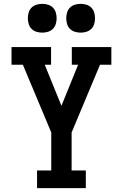

<svg xmlns="http://www.w3.org/2000/svg" viewBox="-20 -980 640 1000"><path d="M173 0V-92H247V-290L99 -643H40V-735H246V-643H213L300 -429L387 -643H354V-735H560V-643H501L353 -290V-92H427V0ZM400 -810Q385 -810 370 -814.5Q355 -819 344.5 -829.5Q334 -840 329.5 -855Q325 -870 325 -885Q325 -900 329.5 -915Q334 -930 344.5 -940.5Q355 -951 370 -955.5Q385 -960 400 -960Q415 -960 430 -955.5Q445 -951 455.5 -940.5Q466 -930 470.5 -915Q475 -900 475 -885Q475 -870 470.5 -855Q466 -840 455.5 -829.5Q445 -819 430 -814.5Q415 -810 400 -810ZM200 -810Q185 -810 170 -814.5Q155 -819 144.5 -829.5Q134 -840 129.5 -855Q125 -870 125 -885Q125 -900 129.5 -915Q134 -930 144.5 -940.5Q155 -951 170 -955.5Q185 -960 200 -960Q215 -960 230 -955.5Q245 -951 255.5 -940.5Q266 -930 270.5 -915Q275 -900 275 -885Q275 -870 270.5 -855Q266 -840 255.5 -829.5Q245 -819 230 -814.5Q215 -810 200 -810Z"/></svg>

Font: Iosevka Slab Semibold Extended
Style: Regular
Weight: 600
Width: 7
Monospace: yes
Designer: Belleve Invis
Foundry: Belleve Invis
Version: Version 11.1.0; ttfautohint (v1.8.3)